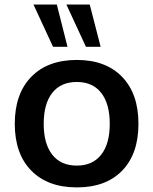

<svg xmlns="http://www.w3.org/2000/svg" viewBox="-20 -813 671 843"><path d="M317.4 -549.8Q444.3 -549.8 516.1 -475.6Q587.9 -401.4 587.9 -269.5Q587.9 -137.7 516.6 -64Q445.3 9.8 317.4 9.8Q189.5 9.8 117.2 -64Q44.9 -137.7 44.9 -269.5Q44.9 -401.4 117.2 -475.6Q189.5 -549.8 317.4 -549.8ZM127 -793H229.5L276.4 -607.4H212.9ZM317.4 -85.9Q386.7 -85.9 424.3 -133.8Q461.9 -181.6 461.9 -269.5Q461.9 -357.4 424.3 -405.3Q386.7 -453.1 317.4 -453.1Q247.1 -453.1 209.5 -405.3Q171.9 -357.4 171.9 -269.5Q171.9 -181.6 209.5 -133.8Q247.1 -85.9 317.4 -85.9ZM271.5 -793H374L421.9 -607.4H357.4Z"/></svg>

Font: Min Sans SemiBold
Style: Regular
Weight: 600
Designer: Jinseong-Kim, NotoSansCJK, Nunito
Foundry: Jinseong-Kim
Version: Version 1.400;Glyphs 3.1.2 (3151)